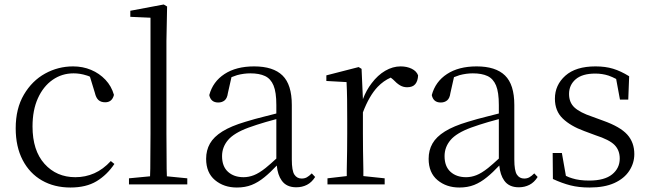

<svg xmlns="http://www.w3.org/2000/svg" viewBox="-20 -822 2897 856"><path d="M294 14Q222 14 167 -17.5Q112 -49 81 -108.5Q50 -168 50 -250Q50 -338 86.5 -400Q123 -462 181 -494Q239 -526 306 -526Q349 -526 386 -510.5Q423 -495 450 -466.5Q477 -438 488 -399Q480 -366 449 -366Q430 -366 419 -376Q408 -386 403 -408L381 -480Q373 -484 365 -486Q337 -495 308 -495Q256 -495 214.5 -466Q173 -437 149 -384Q125 -331 125 -258Q125 -151 178.5 -91.5Q232 -32 316 -32Q361 -32 400.5 -49.5Q440 -67 474 -104L490 -91Q457 -42 410.5 -14Q364 14 294 14Z M555 0V-27L649 -36Q649 -52 650 -70Q650 -109 650.5 -150.5Q651 -192 651 -227V-743L561 -747V-774L710 -802L725 -793L722 -639V-227Q722 -192 722.5 -150.5Q723 -109 723 -70Q724 -52 724 -36L815 -27V0Z M1036 14Q978 14 938.5 -19Q899 -52 899 -114Q899 -152 916 -182Q933 -212 971.5 -236Q1010 -260 1074 -279Q1116 -292 1161 -303Q1188 -310 1212 -316V-354Q1212 -411 1199.5 -441Q1187 -471 1161.5 -483Q1136 -495 1096 -495Q1067 -495 1037 -487Q1025 -483 1012 -478L996 -407Q993 -384 981.5 -374.5Q970 -365 953 -365Q920 -365 913 -398Q929 -458 981 -492Q1033 -526 1113 -526Q1198 -526 1239.5 -485.5Q1281 -445 1281 -354V-111Q1281 -61 1292.5 -43.5Q1304 -26 1325 -26Q1338 -26 1348 -31.5Q1358 -37 1370 -49L1385 -33Q1370 -9 1348.5 2Q1327 13 1301 13Q1257 13 1236 -17Q1218 -42 1214 -84Q1185 -53 1159 -32Q1131 -9 1102 2.5Q1073 14 1036 14ZM1212 -291Q1189 -285 1165 -278Q1124 -266 1088 -253Q1023 -229 996.5 -197.5Q970 -166 970 -126Q970 -80 996.5 -56Q1023 -32 1066 -32Q1089 -32 1112 -41Q1135 -50 1164 -73Q1185 -90 1212 -115Z M1440 0V-27L1526 -37Q1526 -50 1526 -65Q1527 -106 1527.5 -150Q1528 -194 1528 -227V-285Q1528 -337 1527.5 -378Q1527 -419 1525 -456L1435 -461V-486L1579 -523L1592 -515L1598 -380Q1613 -420 1637 -451Q1664 -487 1697.5 -506.5Q1731 -526 1766 -526Q1794 -526 1815.5 -515.5Q1837 -505 1844 -486Q1843 -461 1831.5 -447Q1820 -433 1795 -433Q1778 -433 1763.5 -441.5Q1749 -450 1732 -468L1722 -476Q1690 -462 1664 -435Q1626 -395 1598 -321V-227Q1598 -194 1598.5 -150Q1599 -106 1600 -65Q1600 -50 1600 -37L1695 -27V0Z M2028 14Q1970 14 1930.5 -19Q1891 -52 1891 -114Q1891 -152 1908 -182Q1925 -212 1963.5 -236Q2002 -260 2066 -279Q2108 -292 2153 -303Q2180 -310 2204 -316V-354Q2204 -411 2191.5 -441Q2179 -471 2153.5 -483Q2128 -495 2088 -495Q2059 -495 2029 -487Q2017 -483 2004 -478L1988 -407Q1985 -384 1973.5 -374.5Q1962 -365 1945 -365Q1912 -365 1905 -398Q1921 -458 1973 -492Q2025 -526 2105 -526Q2190 -526 2231.5 -485.5Q2273 -445 2273 -354V-111Q2273 -61 2284.5 -43.5Q2296 -26 2317 -26Q2330 -26 2340 -31.5Q2350 -37 2362 -49L2377 -33Q2362 -9 2340.5 2Q2319 13 2293 13Q2249 13 2228 -17Q2210 -42 2206 -84Q2177 -53 2151 -32Q2123 -9 2094 2.5Q2065 14 2028 14ZM2204 -291Q2181 -285 2157 -278Q2116 -266 2080 -253Q2015 -229 1988.5 -197.5Q1962 -166 1962 -126Q1962 -80 1988.5 -56Q2015 -32 2058 -32Q2081 -32 2104 -41Q2127 -50 2156 -73Q2177 -90 2204 -115Z M2608 14Q2561 14 2523.5 4.5Q2486 -5 2445 -24L2444 -140H2485L2503 -38Q2517 -31 2531 -27Q2562 -17 2607 -17Q2675 -17 2709 -44.5Q2743 -72 2743 -115Q2743 -152 2720 -175.5Q2697 -199 2635 -219L2584 -238Q2524 -260 2489 -293.5Q2454 -327 2454 -382Q2454 -443 2500.5 -484.5Q2547 -526 2635 -526Q2679 -526 2713.5 -515.5Q2748 -505 2785 -482L2781 -378H2744L2727 -470Q2710 -479 2693 -485Q2665 -494 2634 -494Q2576 -494 2546.5 -468.5Q2517 -443 2517 -403Q2517 -365 2541.5 -342.5Q2566 -320 2620 -302L2669 -284Q2745 -257 2776.5 -222Q2808 -187 2808 -135Q2808 -95 2785.5 -60.5Q2763 -26 2719 -6Q2675 14 2608 14Z"/></svg>

Font: Early Summer Mincho Light
Style: Regular
Weight: 300
Designer: GuiWonder
Version: Version 1.002